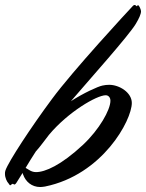

<svg xmlns="http://www.w3.org/2000/svg" viewBox="-108 -742 587 772"><path d="M422 -328C422 -370 372 -401 331 -401C322 -401 313 -400 304 -398C285 -394 228 -368 177 -335C256 -427 409 -598 438 -646C451 -668 459 -685 459 -697C459 -702 452 -721 447 -721C446 -721 445 -721 444 -719C443 -717 443 -717 442 -717C440 -717 438 -722 433 -722C432 -722 429 -721 427 -719C406 -697 185 -458 101 -344C17 -231 -74 -92 -86 -57C-88 -52 -88 -48 -88 -43C-88 -27 -80 -11 -74 -5C-70 0 -69 3 -67 3C-66 3 -64 2 -61 -1L-57 -3C-54 -3 -53 0 -50 0C-49 0 -46 -1 -42 -7L-17 -47C-17 -45 -16 -42 -15 -40C-5 -12 19 10 54 10C60 10 66 9 73 8C304 -39 422 -258 422 -328ZM36 -133C52 -150 77 -185 89 -200C166 -292 281 -359 317 -359C328 -359 336 -350 336 -337C336 -300 291 -221 226 -160C137 -77 73 -50 37 -50C18 -50 8 -60 -5 -67C7 -87 21 -110 36 -133Z"/></svg>

Font: Oregano
Style: Italic
Weight: 400
Italic angle: -12°
Designer: Astigmatic (AOETI)
Foundry: Astigmatic (AOETI)
Version: Version 1.000